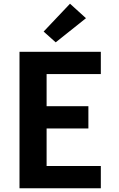

<svg xmlns="http://www.w3.org/2000/svg" viewBox="-20 -1014 640 1034"><path d="M85 0V-735H523V-615H231V-442H456V-322H231V-120H523V0ZM280 -786 215 -844 357 -994 443 -916Z"/></svg>

Font: Iosevka Custom Heavy Extended
Style: Regular
Weight: 900
Width: 7
Monospace: yes
Designer: Belleve Invis
Foundry: Belleve Invis
Version: Version 11.2.4; ttfautohint (v1.8.4)